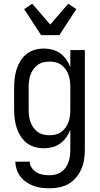

<svg xmlns="http://www.w3.org/2000/svg" viewBox="-20 -789 540 1032"><path d="M248 223Q226 223 204 220.5Q182 218 161.5 210.5Q141 203 122.5 190.5Q104 178 90.5 161Q77 144 70 123Q63 102 62 80H140Q140 98 151 113.5Q162 129 177.5 138Q193 147 211 150Q229 153 248 153Q264 153 280.5 148.5Q297 144 310.5 134.5Q324 125 333.5 111Q343 97 348.5 81Q354 65 356 48.5Q358 32 358 15V-92Q350 -70 336.5 -51Q323 -32 304 -18Q285 -4 262 2Q239 8 216 8Q191 8 166.5 1Q142 -6 123 -21Q104 -36 90.5 -57.5Q77 -79 69.5 -102.5Q62 -126 59 -150.5Q56 -175 56 -200V-320Q56 -345 59 -369.5Q62 -394 69.5 -417.5Q77 -441 90.5 -462.5Q104 -484 123 -499Q142 -514 166.5 -521Q191 -528 216 -528Q239 -528 262 -522Q285 -516 304 -502Q323 -488 336.5 -469Q350 -450 358 -428V-520H436V15Q436 42 432 68.5Q428 95 417.5 119Q407 143 390 164Q373 185 350 198.5Q327 212 300.5 217.5Q274 223 248 223ZM246 -62Q263 -62 279.5 -66Q296 -70 309.5 -80Q323 -90 333 -104Q343 -118 348.5 -134Q354 -150 356 -166.5Q358 -183 358 -200V-320Q358 -337 356 -353.5Q354 -370 348.5 -386Q343 -402 333 -416Q323 -430 309.5 -440Q296 -450 279.5 -454Q263 -458 246 -458Q229 -458 212.5 -454Q196 -450 182.5 -440Q169 -430 159 -416Q149 -402 143.5 -386Q138 -370 136 -353.5Q134 -337 134 -320V-200Q134 -183 136 -166.5Q138 -150 143.5 -134Q149 -118 159 -104Q169 -90 182.5 -80Q196 -70 212.5 -66Q229 -62 246 -62ZM201 -600 110 -740 153 -769 250 -657 347 -769 390 -740 299 -600Z"/></svg>

Font: Iosevka MaddieWtf
Style: Regular
Weight: 400
Monospace: yes
Designer: Belleve Invis
Foundry: Belleve Invis
Version: Version 31.3.0; ttfautohint (v1.8.3)